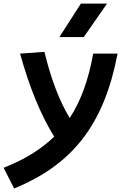

<svg xmlns="http://www.w3.org/2000/svg" viewBox="-77 -815 683 1065"><path d="M1.5 230.5C329.1 96.2 500.5 -127.4 575.2 -517.6H439.9C414.1 -374 373 -256.8 309.6 -160.6C253.4 -252.9 206.5 -374.5 169.4 -527.3L34.2 -517.6C87.4 -327.6 149.9 -175.3 223.6 -57.1C151.4 13.2 59.6 69.8 -57.1 115.7ZM252.4 -609.4H387.7L516.6 -794.9H371.6Z"/></svg>

Font: Cascadia Code
Style: Bold Italic
Weight: 700
Italic angle: -10°
Monospace: yes
Designer: Aaron Bell
Foundry: Saja Typeworks
Version: Version 2404.023